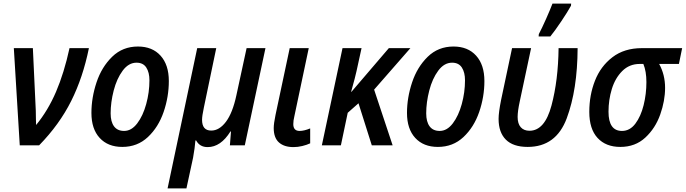

<svg xmlns="http://www.w3.org/2000/svg" viewBox="-20 -809 3818 1069"><path d="M57 -541H163L177 -241Q180 -193 180 -146Q181 -134 181 -113Q247 -193 292 -298Q337 -403 367 -541H475Q442 -378 376.5 -247Q311 -116 198 0H90Z M489 -180Q489 -265 517.5 -350.5Q546 -436 604.5 -493Q663 -550 748 -550Q828 -550 874 -499Q920 -448 920 -358Q920 -270 891 -185.5Q862 -101 803.5 -46Q745 9 661 9Q581 9 535 -41Q489 -91 489 -180ZM812 -362Q812 -406 794.5 -433Q777 -460 740 -460Q696 -460 663 -415.5Q630 -371 613 -305Q596 -239 596 -178Q596 -131 615 -105.5Q634 -80 671 -80Q712 -80 744 -122Q776 -164 794 -229.5Q812 -295 812 -362Z M1078 -541H1184L1115 -210Q1105 -163 1105 -142Q1105 -82 1156 -82Q1201 -82 1238 -131Q1275 -180 1296 -278L1353 -541H1458L1343 0H1260L1266 -77H1263Q1209 10 1136 10Q1092 10 1072 -27H1068Q1065 13 1055 69L1018 240H913Z M1504 -96Q1504 -121 1514 -169L1593 -541H1699L1619 -162Q1613 -138 1613 -118Q1613 -80 1648 -80Q1673 -80 1707 -94V-11Q1688 -2 1663 4Q1638 10 1614 10Q1562 10 1533 -16Q1504 -42 1504 -96Z M1887 -541H1993L1965 -413Q1959 -384 1935 -298H1937L2145 -541H2265L2063 -310L2166 0H2050L1976 -234L1916 -181L1878 0H1772Z M2246 -180Q2246 -265 2274.5 -350.5Q2303 -436 2361.5 -493Q2420 -550 2505 -550Q2585 -550 2631 -499Q2677 -448 2677 -358Q2677 -270 2648 -185.5Q2619 -101 2560.5 -46Q2502 9 2418 9Q2338 9 2292 -41Q2246 -91 2246 -180ZM2569 -362Q2569 -406 2551.5 -433Q2534 -460 2497 -460Q2453 -460 2420 -415.5Q2387 -371 2370 -305Q2353 -239 2353 -178Q2353 -131 2372 -105.5Q2391 -80 2428 -80Q2469 -80 2501 -122Q2533 -164 2551 -229.5Q2569 -295 2569 -362Z M2756 -147Q2756 -183 2770 -253L2831 -541H2937L2874 -245Q2862 -190 2862 -158Q2862 -120 2879.5 -100.5Q2897 -81 2928 -81Q3013 -81 3050.5 -221.5Q3088 -362 3090 -541H3196Q3195 -310 3135.5 -150.5Q3076 9 2918 9Q2837 9 2796.5 -31.5Q2756 -72 2756 -147ZM2980 -619Q2997 -651 3020.5 -704Q3044 -757 3056 -789H3160L3159 -777Q3141 -744 3105.5 -691Q3070 -638 3044 -606H2979Z M3261 -186Q3261 -279 3292.5 -359.5Q3324 -440 3390 -490.5Q3456 -541 3554 -541H3778L3760 -453H3650Q3683 -393 3683 -320Q3683 -248 3656 -171.5Q3629 -95 3573 -43Q3517 9 3434 9Q3353 9 3307 -41Q3261 -91 3261 -186ZM3579 -352Q3579 -412 3562 -453H3542Q3484 -453 3444.5 -413.5Q3405 -374 3386.5 -313.5Q3368 -253 3368 -187Q3368 -80 3443 -80Q3487 -80 3517.5 -120.5Q3548 -161 3563.5 -223.5Q3579 -286 3579 -352Z"/></svg>

Font: Noto Sans UI NarrowMedium
Style: Italic
Weight: 500
Width: 4
Italic angle: -12°
Designer: Monotype Design Team
Foundry: Monotype Imaging Inc.
Version: Version 1.001